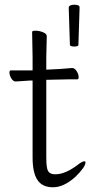

<svg xmlns="http://www.w3.org/2000/svg" viewBox="-20 -775 400 813"><path d="M317 -743 312 -585Q312 -578 294.5 -578Q277 -578 276 -585L271 -743Q271 -749 278 -752Q285 -755 294 -755Q317 -755 317 -744ZM176 -480Q234 -482 285 -487H286Q296 -487 304.5 -474Q313 -461 313 -448Q313 -439 307 -439H268Q259 -439 176 -437V-106Q176 -63 184 -50Q192 -37 214 -37Q258 -37 313 -80Q329 -92 337 -92Q342 -92 342 -87Q342 -68 299 -26Q250 18 204.5 18Q159 18 138.5 -13Q118 -44 118 -108V-434H108L47 -430H46Q36 -430 28 -443Q20 -456 20 -468Q20 -477 26 -477H118V-533L116 -640Q116 -645 131 -645Q146 -645 162 -638.5Q178 -632 178 -622L176 -533V-485Z"/></svg>

Font: Moon Stars Kai T Light
Style: Regular
Weight: 300
Designer: GuiWonder
Version: Version 1.101